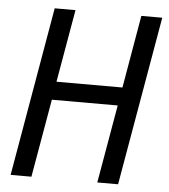

<svg xmlns="http://www.w3.org/2000/svg" viewBox="-51 -758 709 804"><g transform="rotate(5 303.0 -355.5)"><path d="M475.1 0H387.7L444.8 -328.6H168L110.8 0H23.4L146.5 -710.9H233.9L180.7 -405.3H458L510.7 -710.9H598.6Z"/></g></svg>

Font: MAUL Condensed Italic
Style: Condenced Regular Italic
Weight: 400
Italic angle: -12°
Designer: MAUL
Version: Version 1.0; 2020; ttfautohint (v1.8.3)